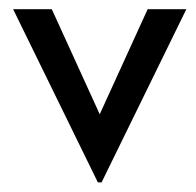

<svg xmlns="http://www.w3.org/2000/svg" viewBox="-20 -375 415 407"><path d="M7.8 -355.5H89.8L191.4 -132.8L293 -355.5H375L195.3 11.7H187.5Z"/></svg>

Font: 和音 by 宁静之雨，公众号njzyshare
Style: Regular
Weight: 400
Designer: Steve Matteson
Foundry: Ascender Corporation
Version: Version 6.00;June 8, 2018;FontCreator 11.0.0.2388 32-bit